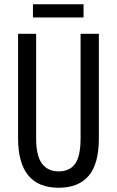

<svg xmlns="http://www.w3.org/2000/svg" viewBox="-20 -873 550 903"><path d="M445 -714H359V-223Q359 -139 333.5 -103Q308 -67 256 -67Q205 -67 177.5 -103.5Q150 -140 150 -222V-714H65V-223Q65 10 256 10Q349 10 397 -46Q445 -102 445 -224ZM373 -853V-791H135V-853Z"/></svg>

Font: Noto Sans Display Condensed
Style: Regular
Weight: 400
Width: 3
Designer: Monotype Design Team
Foundry: Monotype Imaging Inc.
Version: Version 1.900